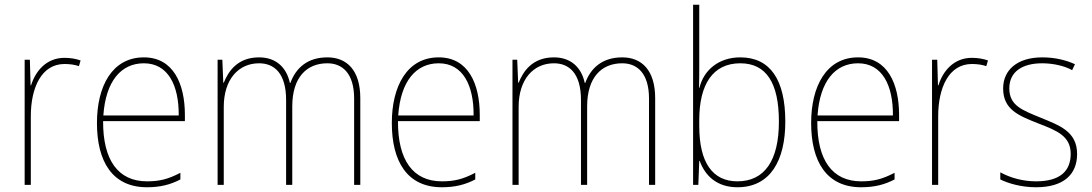

<svg xmlns="http://www.w3.org/2000/svg" viewBox="-20 -780 4606 810"><path d="M252 -536C174 -536 129 -478 111 -420H109L106 -528H84V0H110V-290C110 -410 155 -510 252 -510C276 -510 295 -507 313 -501L320 -525C300 -532 277 -536 252 -536Z M587 -538C453 -538 389 -416 389 -261C389 -100 453 10 600 10C656 10 699 -1 741 -23V-51C689 -24 653 -15 600 -15C478 -15 414 -105 415 -269H760V-295C760 -427 711 -538 587 -538ZM587 -513C689 -513 735 -420 734 -293H416C426 -438 491 -513 587 -513Z M1361 -538C1277 -538 1228 -493 1205 -430H1203C1189 -495 1145 -538 1073 -538C981 -538 943 -478 924 -431H922L918 -528H898V0H924V-329C924 -445 986 -513 1073 -513C1137 -513 1187 -471 1187 -358V0H1213V-331C1213 -454 1274 -513 1361 -513C1425 -513 1474 -470 1474 -364V0H1500V-366C1500 -484 1443 -538 1361 -538Z M1831 -538C1697 -538 1633 -416 1633 -261C1633 -100 1697 10 1844 10C1900 10 1943 -1 1985 -23V-51C1933 -24 1897 -15 1844 -15C1722 -15 1658 -105 1659 -269H2004V-295C2004 -427 1955 -538 1831 -538ZM1831 -513C1933 -513 1979 -420 1978 -293H1660C1670 -438 1735 -513 1831 -513Z M2605 -538C2521 -538 2472 -493 2449 -430H2447C2433 -495 2389 -538 2317 -538C2225 -538 2187 -478 2168 -431H2166L2162 -528H2142V0H2168V-329C2168 -445 2230 -513 2317 -513C2381 -513 2431 -471 2431 -358V0H2457V-331C2457 -454 2518 -513 2605 -513C2669 -513 2718 -470 2718 -364V0H2744V-366C2744 -484 2687 -538 2605 -538Z M2930 -509V-760H2904V0H2926L2930 -101H2932C2955 -37 3006 10 3091 10C3230 10 3293 -103 3293 -267C3293 -444 3229 -538 3103 -538C3013 -538 2949 -485 2931 -410H2929C2930 -438 2930 -481 2930 -509ZM3103 -513C3213 -513 3266 -430 3266 -267C3266 -102 3205 -15 3091 -15C2987 -15 2930 -93 2930 -248V-274C2930 -422 2986 -513 3103 -513Z M3600 -538C3466 -538 3402 -416 3402 -261C3402 -100 3466 10 3613 10C3669 10 3712 -1 3754 -23V-51C3702 -24 3666 -15 3613 -15C3491 -15 3427 -105 3428 -269H3773V-295C3773 -427 3724 -538 3600 -538ZM3600 -513C3702 -513 3748 -420 3747 -293H3429C3439 -438 3504 -513 3600 -513Z M4080 -536C4002 -536 3957 -478 3939 -420H3937L3934 -528H3912V0H3938V-290C3938 -410 3983 -510 4080 -510C4104 -510 4123 -507 4141 -501L4148 -525C4128 -532 4105 -536 4080 -536Z M4524 -130C4524 -226 4449 -251 4369 -284C4294 -315 4238 -334 4238 -407C4238 -477 4292 -513 4377 -513C4422 -513 4472 -502 4503 -484L4515 -509C4479 -526 4431 -538 4377 -538C4272 -538 4212 -485 4212 -407C4212 -317 4278 -292 4361 -259C4439 -229 4497 -206 4497 -131C4497 -59 4453 -15 4351 -15C4296 -15 4244 -29 4200 -53V-23C4232 -7 4287 10 4351 10C4467 10 4524 -44 4524 -130Z"/></svg>

Font: Noto Sans Ethiopic SemiCondensed Thin
Style: Regular
Weight: 100
Width: 4
Designer: Monotype Design Team
Foundry: Monotype Imaging Inc.
Version: Version 2.102